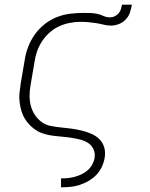

<svg xmlns="http://www.w3.org/2000/svg" viewBox="-20 -583 640 818"><path d="M240 215V177H241Q256 177 270.5 175.5Q285 174 299.5 170Q314 166 328.5 159Q343 152 354.5 141.5Q366 131 373.5 117Q381 103 383 89Q386 69 378 52Q370 35 354.5 25.5Q339 16 321 11.5Q303 7 284 4Q265 1 245.5 -0.5Q226 -2 207 -4.5Q188 -7 170 -12Q152 -17 136.5 -26.5Q121 -36 108 -49Q95 -62 85.5 -77.5Q76 -93 71 -111Q66 -129 63.5 -148Q61 -167 63 -186.5Q65 -206 68 -226L85 -326Q89 -354 99.5 -382Q110 -410 127.5 -435Q145 -460 169.5 -479.5Q194 -499 222 -510Q250 -521 279 -524.5Q308 -528 336 -528Q351 -528 365.5 -527.5Q380 -527 394 -524Q408 -521 421 -515Q434 -509 449 -509Q459 -509 468.5 -513.5Q478 -518 485 -526Q492 -534 495 -543.5Q498 -553 500 -563H542Q539 -546 533.5 -529.5Q528 -513 515.5 -500Q503 -487 486.5 -480.5Q470 -474 453 -474Q436 -474 421 -478Q406 -482 389.5 -484.5Q373 -487 356.5 -488.5Q340 -490 324 -490Q301 -490 277.5 -485.5Q254 -481 232 -471Q210 -461 191.5 -444.5Q173 -428 159.5 -407.5Q146 -387 138 -364.5Q130 -342 127 -319L110 -219Q106 -197 106 -174.5Q106 -152 111.5 -131.5Q117 -111 128.5 -93.5Q140 -76 157 -63.5Q174 -51 196 -46.5Q218 -42 240 -40Q262 -38 284 -35Q306 -32 327 -27Q348 -22 368 -13.5Q388 -5 403 9.5Q418 24 424 45Q430 66 426 89Q423 108 414 127.5Q405 147 390.5 162Q376 177 358 187.5Q340 198 320.5 204.5Q301 211 281 213Q261 215 241 215Z"/></svg>

Font: Iosevka Extralight Extended
Style: Italic
Weight: 200
Width: 7
Italic angle: -9°
Monospace: yes
Designer: Belleve Invis
Foundry: Belleve Invis
Version: Version 32.5.0; ttfautohint (v1.8.4)